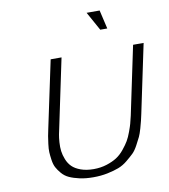

<svg xmlns="http://www.w3.org/2000/svg" viewBox="-101 -1033 995 1131"><g transform="rotate(-10 397.0 -467.5)"><path d="M731 -715H794L708 -306Q701 -276 699 -266Q697 -256 687.5 -223Q678 -190 670.5 -174.5Q663 -159 647 -129Q631 -99 615 -83.5Q599 -68 573 -46.5Q547 -25 518 -14Q489 -3 450 5Q411 13 366 13Q320 13 284 5Q248 -3 223 -14.5Q198 -26 180.5 -46.5Q163 -67 153.5 -85Q144 -103 140 -130.5Q136 -158 135 -177.5Q134 -197 138 -227Q142 -257 144.5 -272Q147 -287 153 -314L238 -715H303L217 -306Q213 -288 209.5 -270.5Q206 -253 204 -224.5Q202 -196 205 -172Q208 -148 218.5 -121.5Q229 -95 247.5 -76.5Q266 -58 299 -46Q332 -34 376 -34Q418 -34 454 -45.5Q490 -57 515 -73Q540 -89 561.5 -115.5Q583 -142 595 -162.5Q607 -183 618.5 -214.5Q630 -246 633.5 -259.5Q637 -273 643 -298Q644 -303 645 -306ZM494 -948H572L598 -836H556Z"/></g></svg>

Font: Afta sans
Style: Italic
Weight: 400
Italic angle: -12°
Designer: par.qink
Foundry: Oriol Esparraguera Font
Version: Version 1.000